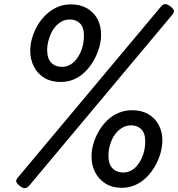

<svg xmlns="http://www.w3.org/2000/svg" viewBox="-20 -925 894 965"><path d="M285 -513Q237 -513 203 -533.5Q169 -554 150.5 -590Q132 -626 132 -670Q132 -701 141.5 -734Q151 -767 168.5 -797Q186 -827 211 -851Q236 -875 267.5 -889Q299 -903 336 -903Q384 -903 418 -883Q452 -863 470 -829Q488 -795 488 -750Q488 -719 478.5 -686Q469 -653 451.5 -622Q434 -591 409.5 -566Q385 -541 353.5 -527Q322 -513 285 -513ZM292 -589Q312 -589 329.5 -598Q347 -607 360.5 -623Q374 -639 383.5 -659Q393 -679 397.5 -701Q402 -723 402 -744Q402 -788 382 -807.5Q362 -827 331 -827Q309 -827 291 -817.5Q273 -808 259 -792Q245 -776 236 -756Q227 -736 222 -715Q217 -694 217 -674Q217 -631 237.5 -610Q258 -589 292 -589ZM126 9Q116 20 105 20.5Q94 21 79 9Q63 -4 61.5 -12.5Q60 -21 70 -33L790 -893Q800 -904 810 -904.5Q820 -905 836 -893Q852 -881 854 -872Q856 -863 846 -851ZM592 19Q545 19 511 -2Q477 -23 458.5 -58.5Q440 -94 440 -139Q440 -170 449.5 -202.5Q459 -235 476.5 -265.5Q494 -296 519 -320Q544 -344 575.5 -357.5Q607 -371 644 -371Q691 -371 725 -351.5Q759 -332 777.5 -297.5Q796 -263 796 -220Q796 -188 786.5 -154.5Q777 -121 759.5 -90.5Q742 -60 717.5 -35Q693 -10 661 4.5Q629 19 592 19ZM599 -58Q620 -58 637.5 -67Q655 -76 668.5 -92Q682 -108 691.5 -128Q701 -148 705.5 -170Q710 -192 710 -213Q710 -256 690 -275.5Q670 -295 639 -295Q617 -295 599 -285.5Q581 -276 567 -260.5Q553 -245 543.5 -225Q534 -205 529.5 -184Q525 -163 525 -142Q525 -100 545.5 -79Q566 -58 599 -58Z"/></svg>

Font: Playwrite DE SAS
Style: Regular
Weight: 400
Designer: Veronika Burian, José Scaglione
Foundry: TypeTogether
Version: Version 1.002